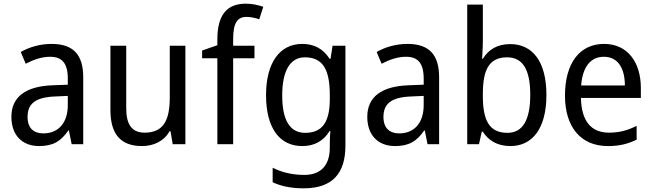

<svg xmlns="http://www.w3.org/2000/svg" viewBox="-20 -785 3554 1045"><path d="M261 -546C197 -546 138 -528 93 -502L120 -438C162 -460 206 -476 253 -476C316 -476 349 -443 349 -357V-324L269 -321C117 -316 42 -256 42 -149C42 -49 101 10 193 10C270 10 312 -17 352 -75H355L370 0H433V-364C433 -486 380 -546 261 -546ZM281 -260 349 -263V-213C349 -111 293 -59 216 -59C164 -59 130 -87 130 -149C130 -218 170 -256 281 -260Z M989 -536H904V-255C904 -129 869 -63 767 -63C699 -63 667 -106 667 -195V-536H581V-186C581 -56 636 10 753 10C815 10 873 -16 903 -71H908L920 0H989Z M1365 -468V-536H1249V-572C1249 -659 1271 -693 1322 -693C1346 -693 1371 -687 1391 -680L1413 -748C1387 -757 1355 -765 1318 -765C1214 -765 1163 -703 1163 -570V-539L1080 -510V-468H1163V0H1249V-468Z M1625 -546C1502 -546 1428 -443 1428 -267C1428 -89 1501 10 1625 10C1691 10 1740 -17 1774 -72H1778C1776 -53 1775 -18 1775 0V19C1775 117 1724 167 1636 167C1572 167 1513 153 1464 128V207C1511 229 1566 240 1633 240C1789 240 1860 159 1860 8V-536H1790L1779 -465H1774C1738 -521 1688 -546 1625 -546ZM1639 -473C1733 -473 1775 -413 1775 -268V-246C1775 -119 1733 -62 1641 -62C1558 -62 1516 -130 1516 -266C1516 -399 1559 -473 1639 -473Z M2198 -546C2134 -546 2075 -528 2030 -502L2057 -438C2099 -460 2143 -476 2190 -476C2253 -476 2286 -443 2286 -357V-324L2206 -321C2054 -316 1979 -256 1979 -149C1979 -49 2038 10 2130 10C2207 10 2249 -17 2289 -75H2292L2307 0H2370V-364C2370 -486 2317 -546 2198 -546ZM2218 -260 2286 -263V-213C2286 -111 2230 -59 2153 -59C2101 -59 2067 -87 2067 -149C2067 -218 2107 -256 2218 -260Z M2608 -563V-760H2523V0H2587L2602 -68H2608C2638 -21 2686 10 2758 10C2878 10 2954 -86 2954 -268C2954 -451 2878 -545 2757 -545C2685 -545 2638 -514 2608 -465H2604C2605 -490 2608 -527 2608 -563ZM2740 -473C2826 -473 2866 -405 2866 -269C2866 -132 2825 -62 2742 -62C2642 -62 2608 -131 2608 -263V-273C2608 -401 2639 -473 2740 -473Z M3268 -546C3136 -546 3055 -443 3055 -264C3055 -94 3141 10 3288 10C3351 10 3396 -1 3445 -25V-100C3395 -75 3351 -63 3294 -63C3197 -63 3144 -127 3142 -252H3468V-306C3468 -447 3395 -546 3268 -546ZM3267 -476C3346 -476 3381 -409 3381 -320H3143C3151 -421 3194 -476 3267 -476Z"/></svg>

Font: Noto Sans Gujarati UI SemiCondensed
Style: Regular
Weight: 400
Width: 4
Designer: Jelle Bosma - Monotype Design Team, Universal Thirst
Foundry: Monotype Imaging Inc.
Version: Version 2.106